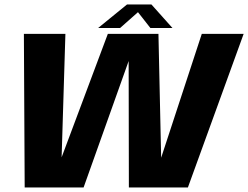

<svg xmlns="http://www.w3.org/2000/svg" viewBox="-20 -824 1091 844"><path d="M88.5 0H347.5L551.5 -572.5H545.5L546.5 0H806L1051 -675H867L679.5 -103.5H689L676.5 -675H454L240 -103.5H250L267.5 -675H85ZM411.5 -701H508L586.5 -770.5L641 -701H738L645.5 -804.5H538.5Z"/></svg>

Font: Anybody UltraCondensed Thin
Style: Bold Italic
Weight: 700
Italic angle: -10°
Version: Version 1.111